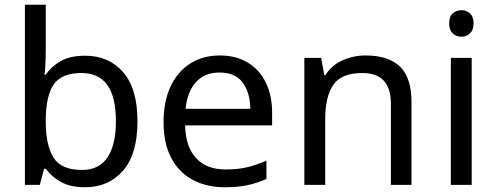

<svg xmlns="http://www.w3.org/2000/svg" viewBox="-20 -780 2095 810"><path d="M173 -575Q173 -541 171.5 -511.5Q170 -482 168 -465H173Q196 -499 236 -522Q276 -545 339 -545Q439 -545 499.5 -475.5Q560 -406 560 -268Q560 -130 499 -60Q438 10 339 10Q276 10 236 -13Q196 -36 173 -68H166L148 0H85V-760H173ZM324 -472Q239 -472 206 -423Q173 -374 173 -271V-267Q173 -168 205.5 -115.5Q238 -63 326 -63Q398 -63 433.5 -116Q469 -169 469 -269Q469 -472 324 -472Z M907 -546Q976 -546 1025.5 -516Q1075 -486 1101.5 -431.5Q1128 -377 1128 -304V-251H761Q763 -160 807.5 -112.5Q852 -65 932 -65Q983 -65 1022.5 -74.5Q1062 -84 1104 -102V-25Q1063 -7 1023 1.5Q983 10 928 10Q852 10 793.5 -21Q735 -52 702.5 -113.5Q670 -175 670 -264Q670 -352 699.5 -415Q729 -478 782.5 -512Q836 -546 907 -546ZM906 -474Q843 -474 806.5 -433.5Q770 -393 763 -321H1036Q1035 -389 1004 -431.5Q973 -474 906 -474Z M1522 -546Q1618 -546 1667 -499.5Q1716 -453 1716 -349V0H1629V-343Q1629 -472 1509 -472Q1420 -472 1386 -422Q1352 -372 1352 -278V0H1264V-536H1335L1348 -463H1353Q1379 -505 1425 -525.5Q1471 -546 1522 -546Z M1927 -737Q1947 -737 1962.5 -723.5Q1978 -710 1978 -681Q1978 -653 1962.5 -639Q1947 -625 1927 -625Q1905 -625 1890 -639Q1875 -653 1875 -681Q1875 -710 1890 -723.5Q1905 -737 1927 -737ZM1970 -536V0H1882V-536Z"/></svg>

Font: Noto Sans Tifinagh Azawagh
Style: Regular
Weight: 400
Designer: JamraPatel
Foundry: JamraPatel LLC
Version: Version 2.006; ttfautohint (v1.8.4.7-5d5b)